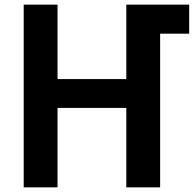

<svg xmlns="http://www.w3.org/2000/svg" viewBox="-20 -806 834 826"><path d="M82 0V-786.1H227.5V-465.8H523.4V-786.1H793.9V-661.1H668.9V0H523.4V-341.8H227.5V0Z"/></svg>

Font: Gothic A1 ExtraBold
Style: Regular
Weight: 800
Designer: HanYang I&C Co.,Ltd.
Foundry: HanYang I&C Co.,Ltd.
Version: Version 2.50